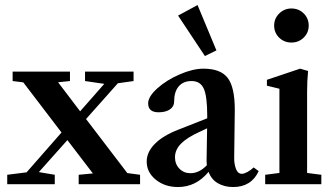

<svg xmlns="http://www.w3.org/2000/svg" viewBox="-20 -734 1332 765"><path d="M8.8 0V-37.6L85.9 -47.4L225.1 -206.1L72.8 -405.8L30.3 -411.1V-448.7H258.8V-411.1L211.4 -406.2L299.3 -290.5L395.5 -399.9L318.8 -411.1V-448.7H512.2V-411.1L449.7 -402.3L322.8 -259.8L487.3 -44.4L538.1 -37.6V0H293.5V-37.6L350.1 -43L248.5 -175.8L134.8 -48.3L198.2 -37.6V0Z M796.4 -510.7 689.5 -671.9 767.1 -713.9 842.3 -533.2ZM689 11.2Q636.7 11.2 600.6 -18.1Q564.5 -47.4 564.5 -90.3Q564.5 -127.9 596.7 -160.6Q628.9 -193.4 690.4 -217.3L805.7 -262.7V-272Q805.7 -350.1 792 -380.6Q778.3 -411.1 743.2 -411.1Q710 -411.1 691.9 -389.6Q673.8 -368.2 673.8 -329.1Q673.8 -309.6 657 -298.1Q640.1 -286.6 611.8 -286.6Q570.3 -286.6 570.3 -322.3Q570.3 -349.1 606.9 -382.1Q643.6 -415 696 -437.7Q748.5 -460.4 790.5 -460.4Q858.9 -460.4 887.2 -423.6Q915.5 -386.7 915.5 -296.4Q915.5 -264.2 913.1 -106.9Q912.6 -80.6 920.2 -61Q927.7 -41.5 943.8 -41.5Q952.1 -41.5 965.6 -48.6Q979 -55.7 990.7 -66.9L1010.7 -52.2Q981.4 11.2 908.7 11.2Q874.5 11.2 848.4 -3.7Q822.3 -18.6 811 -49.3Q761.2 11.2 689 11.2ZM677.2 -107.4Q677.2 -80.1 694.8 -62Q712.4 -43.9 738.8 -43.9Q773.9 -43.9 804.2 -75.7Q802.7 -88.9 803.2 -101.1Q803.7 -121.6 804.2 -162.1Q804.7 -202.6 805.2 -222.7L774.9 -208.5Q725.1 -186 701.2 -161.6Q677.2 -137.2 677.2 -107.4Z M1072.3 -632.3Q1072.3 -660.2 1092.5 -680.2Q1112.8 -700.2 1141.1 -700.2Q1169.9 -700.2 1189.9 -680.7Q1210 -661.1 1210 -632.3Q1210 -603.5 1189.9 -584Q1169.9 -564.5 1141.1 -564.5Q1112.3 -564.5 1092.3 -584Q1072.3 -603.5 1072.3 -632.3ZM1036.6 0V-37.6L1093.3 -44.9V-380.4L1043.5 -392.6V-416L1175.8 -460.4L1207.5 -451.2Q1203.6 -411.1 1203.6 -368.2V-44.9L1260.3 -37.6V0Z"/></svg>

Font: Elstob 8pt SemiBold
Style: Regular
Weight: 600
Designer: Peter S. Baker
Version: Version 1.015